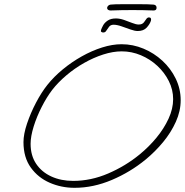

<svg xmlns="http://www.w3.org/2000/svg" viewBox="-20 -853 882 916"><path d="M335 43Q273 43 217.5 19Q162 -5 127 -53.5Q92 -102 92 -175Q92 -213 109 -263.5Q126 -314 152 -363.5Q178 -413 206 -448Q237 -487 279.5 -522Q322 -557 370 -584Q418 -611 467 -626.5Q516 -642 560 -642Q614 -642 664.5 -621Q715 -600 755 -563Q795 -526 818.5 -477.5Q842 -429 842 -375Q842 -323 819 -272Q796 -221 758.5 -175.5Q721 -130 675 -92Q602 -32 513.5 5.5Q425 43 336 43ZM329 10Q414 10 496.5 -25.5Q579 -61 646 -116Q690 -152 726 -195.5Q762 -239 784 -286.5Q806 -334 806 -380Q806 -425 785.5 -466Q765 -507 730.5 -539Q696 -571 652 -589.5Q608 -608 561 -608Q519 -608 472.5 -593Q426 -578 381 -552.5Q336 -527 296.5 -493.5Q257 -460 229 -424Q203 -390 179 -343Q155 -296 140.5 -249Q126 -202 126 -167Q126 -111 152.5 -71.5Q179 -32 225 -11Q271 10 329 10ZM472 -698Q468 -698 464 -700.5Q460 -703 462 -710Q465 -719 472 -732Q479 -745 494 -755Q509 -765 533 -765Q551 -765 571.5 -758Q592 -751 610.5 -743.5Q629 -736 642 -736Q659 -736 667 -747Q675 -758 680 -765Q685 -770 690 -770Q704 -770 700 -754Q695 -738 680 -721.5Q665 -705 637 -705Q623 -705 602 -712.5Q581 -720 559.5 -727.5Q538 -735 522 -735Q508 -735 500.5 -725.5Q493 -716 486 -705Q482 -698 472 -698ZM507 -803Q501 -803 496 -806Q491 -809 491 -815Q491 -820 495.5 -825Q500 -830 507 -831Q514 -832 531 -832.5Q548 -833 568.5 -833Q589 -833 605 -833Q622 -833 643 -833Q664 -833 683.5 -832.5Q703 -832 713 -831Q727 -829 727 -816Q727 -803 713 -803Q694 -804 663.5 -804.5Q633 -805 612 -805Q590 -805 559 -804.5Q528 -804 507 -803Z"/></svg>

Font: Oooh Baby
Style: Regular
Weight: 400
Designer: Robert E. Leuschke
Foundry: Robert E. Leuschke
Version: Version 1.011; ttfautohint (v1.8.3)